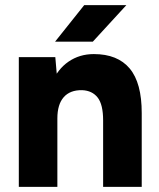

<svg xmlns="http://www.w3.org/2000/svg" viewBox="-20 -727 617 747"><path d="M53.2 -504.6H195.2L203.2 -411.8V0H53.2ZM381.2 -258.8H531.4V0H381.2ZM299.4 -376.2Q252.6 -377 227.9 -348.9Q203.2 -320.8 203.2 -266.2H156.4Q156.4 -345.2 180 -401.4Q203.6 -457.6 246.5 -487.1Q289.4 -516.6 345 -516.6Q437.6 -516.6 484.6 -460.5Q531.6 -404.4 531.4 -286.8V-258.8H381.2Q381.2 -320.2 360 -347.4Q338.8 -374.6 299.4 -376.2ZM307.6 -707H471.6L341 -564.8H194.2Z"/></svg>

Font: 寒蝉端黑体 Light
Style: Regular
Weight: 300
Designer: ChillDuanSans {Warren2060}; 
Source Han Sans {Ryoko NISHIZUKA 西塚涼子 (kana, bopomofo & ideographs); Paul D. Hunt (Latin, G
Foundry: ChillType&Adobe
Version: Version 1.300;Glyphs 3.3 (3306)